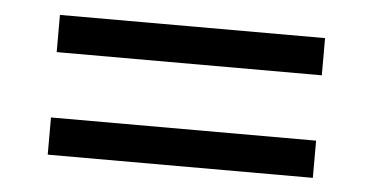

<svg xmlns="http://www.w3.org/2000/svg" viewBox="-32 -425 694 360"><g transform="rotate(5 315.0 -244.5)"><path d="M567 -306H68V-376H567ZM567 -113H68V-183H567Z"/></g></svg>

Font: Rosario
Style: Regular
Weight: 400
Designer: Hector Gatti
Foundry: Omnibus-Type
Version: Version 1.004